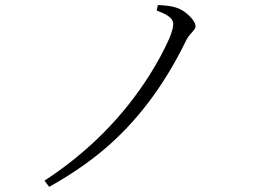

<svg xmlns="http://www.w3.org/2000/svg" viewBox="-20 -723 1040 757"><path d="M663.1 -628.9Q663.1 -653.3 621.1 -671.9Q610.4 -676.8 597.7 -681.6L602.5 -703.1Q644.5 -701.2 662.1 -696.3Q701.2 -688.5 734.4 -652.3Q751 -632.8 751 -619.1Q751 -610.4 736.3 -594.7Q721.7 -579.1 713.9 -563.5Q583 -294.9 386.7 -130.9Q292 -51.8 173.8 13.7L155.3 -10.7Q413.1 -178.7 571.3 -429.7Q617.2 -502.9 647.5 -571.3Q663.1 -609.4 663.1 -628.9Z"/></svg>

Font: GenYoMin JP Light
Style: Regular
Weight: 300
Version: Version 1.001;PS 1;hotconv 16.6.51;makeotf.lib2.5.65220 DEVE